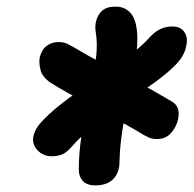

<svg xmlns="http://www.w3.org/2000/svg" viewBox="-20 -786 585 580"><path d="M136 -314Q110 -314 93 -332.5Q76 -351 81 -375Q83 -383 88 -394Q93 -405 111 -424Q140 -454 184.5 -487Q229 -520 277.5 -552.5Q326 -585 367 -615.5Q408 -646 430 -671Q447 -690 464 -698Q481 -706 501 -706Q525 -706 536.5 -690Q548 -674 543 -649Q540 -633 533 -620Q526 -607 516 -596Q489 -567 448 -537.5Q407 -508 360.5 -477Q314 -446 270.5 -412Q227 -378 195 -341Q181 -325 167.5 -319.5Q154 -314 136 -314ZM268 -226Q242 -226 230 -239.5Q218 -253 218 -274Q218 -321 226 -375Q234 -429 245 -480.5Q256 -532 263 -570Q271 -610 272 -633.5Q273 -657 271.5 -670.5Q270 -684 268.5 -695Q267 -706 270 -721Q275 -742 289 -754Q303 -766 329 -766Q358 -766 375 -746Q392 -726 394.5 -682.5Q397 -639 383 -570Q376 -535 366.5 -488Q357 -441 349.5 -391.5Q342 -342 341 -298Q341 -265 322.5 -245.5Q304 -226 268 -226ZM454 -366Q440 -366 429.5 -370.5Q419 -375 393 -391Q364 -408 328.5 -427.5Q293 -447 256.5 -466.5Q220 -486 187.5 -504Q155 -522 133 -536Q108 -553 102.5 -574.5Q97 -596 100 -612Q105 -635 120.5 -647Q136 -659 156 -659Q172 -659 182.5 -654Q193 -649 212 -638Q243 -619 290.5 -594Q338 -569 392 -540Q446 -511 498 -480Q526 -465 518 -426Q513 -403 497 -384.5Q481 -366 454 -366Z"/></svg>

Font: Shantell Sans ExtraBold
Style: Italic
Weight: 800
Italic angle: -11°
Designer: Stephen Nixon, Anya Danilova, Shantell Martin
Foundry: Arrow Type
Version: Version 1.011;[c5ecc13dd]